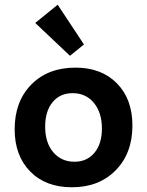

<svg xmlns="http://www.w3.org/2000/svg" viewBox="-20 -782 622 812"><path d="M276 -546 129 -685 224 -762 335 -594ZM284 10Q173 10 107.5 -57Q42 -124 42 -235Q42 -353 112.5 -424.5Q183 -496 299 -496Q409 -496 474.5 -429.5Q540 -363 540 -251Q540 -134 469.5 -62Q399 10 284 10ZM295 -98Q348 -98 379.5 -136Q411 -174 411 -238Q411 -306 377 -347Q343 -388 287 -388Q234 -388 202.5 -350Q171 -312 171 -246Q171 -179 205 -138.5Q239 -98 295 -98Z"/></svg>

Font: Cantarell
Style: Bold
Weight: 700
Designer: Dave Crossland, Nikolaus Waxweiler, Florian Fecher, Jacques Le Bailly, Eben Sorkin, Alexei Vanyashin, Alexios Zavras, Em
Version: Version 0.303